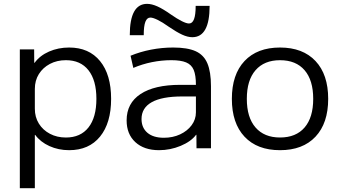

<svg xmlns="http://www.w3.org/2000/svg" viewBox="-20 -780 1789 1010"><path d="M343.7 -530Q448.1 -530 506.3 -458.7Q564.5 -387.5 564.5 -260Q564.5 -133 506.3 -61.5Q448.1 10 343.7 10Q287.3 10 239.8 -11.6Q192.3 -33.3 165.3 -70.3H163.3V210H84.3V-520H159.6L160.1 -449.7H162.1Q189.7 -487.7 238.2 -508.9Q286.8 -530 343.7 -530ZM326.6 -463.4Q279.8 -463.4 242.6 -443.8Q205.5 -424.2 184.4 -390.3Q163.3 -356.5 163.3 -312.3V-207.7Q163.3 -164 184.4 -129.9Q205.5 -95.8 242.7 -76.2Q279.8 -56.6 326.7 -56.6Q403.7 -56.6 445.4 -109.5Q487.1 -162.4 487.1 -260Q487.1 -357.6 445.4 -410.5Q403.7 -463.4 326.6 -463.4Z M816.7 10Q737.8 10 691.9 -32.3Q646.1 -74.5 646.1 -146.7Q646.1 -237.1 719.3 -285.4Q792.5 -333.7 928.2 -333.7H1010.6Q1010.6 -384.2 999 -412.1Q987.3 -440 959.1 -451.7Q930.9 -463.4 881.3 -463.4Q830.6 -463.4 779.3 -453.1Q728 -442.7 681.3 -422.8L666.8 -486.8Q716.6 -507.5 774.4 -518.8Q832.2 -530 891.2 -530Q965.6 -530 1008.8 -510.8Q1052 -491.5 1070.9 -446.7Q1089.8 -401.9 1089.8 -326.8V0H1013.7L1013.2 -70.8H1011.4Q985 -35.5 930.3 -12.7Q875.6 10 816.7 10ZM842.2 -55.3Q889 -55.3 927.3 -73.1Q965.6 -91 988.1 -121.4Q1010.6 -151.8 1010.6 -189V-272.6H938.3Q832.1 -272.6 778.3 -242.5Q724.5 -212.4 724.5 -153.9Q724.5 -108.2 755.3 -81.7Q786.1 -55.3 842.2 -55.3ZM991.7 -584.3Q967.3 -584.3 938 -597.8Q908.7 -611.3 866.7 -640Q834.7 -663 809.5 -675.3Q784.4 -687.6 771 -687.6Q753.4 -687.6 744.7 -665.3Q736.1 -643 736.1 -595H662.7Q662.7 -759.7 753.7 -759.7Q778 -759.7 807.8 -746.4Q837.7 -733 878.7 -704Q911.7 -681 936.3 -668.7Q961 -656.4 974.3 -656.4Q992 -656.4 1000.6 -679.2Q1009.3 -702 1009.3 -749H1082.7Q1082.7 -584.3 991.7 -584.3Z M1453 10Q1333 10 1266.3 -61Q1199.7 -132 1199.7 -260Q1199.7 -388 1266.3 -459Q1333 -530 1453 -530Q1573 -530 1639.7 -459Q1706.4 -388 1706.4 -260Q1706.4 -132 1639.7 -61Q1573 10 1453 10ZM1453 -56.7Q1537 -56.7 1582.3 -109.4Q1627.6 -162 1627.6 -260Q1627.6 -358 1582.3 -410.6Q1537 -463.3 1453 -463.3Q1370 -463.3 1324.2 -410.6Q1278.4 -358 1278.4 -260Q1278.4 -162 1324.2 -109.4Q1370 -56.7 1453 -56.7Z"/></svg>

Font: M PLUS 1 Thin
Style: Regular
Weight: 100
Designer: Coji Morishita
Foundry: UNDERFOREST DESIGN
Version: Version 1.001